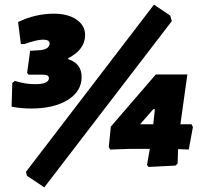

<svg xmlns="http://www.w3.org/2000/svg" viewBox="-20 -714 879 828"><path d="M644 -694 714 -647 721 -623 171 94 96 44 92 27ZM212 -655Q273 -655 310 -629.5Q347 -604 347 -563Q347 -500 274 -463V-459Q332 -440 332 -382Q332 -320 272 -283Q212 -246 115 -246Q70 -246 30 -254L33 -356L44 -365Q89 -351 130 -351Q191 -351 191 -377Q191 -392 165 -392H103L97 -400L110 -495L143 -497Q194 -499 194 -527Q194 -543 165 -543Q139 -543 85 -524H70L58 -619Q133 -655 212 -655ZM788 -393 758 -178H806L812 -166L794 -69L748 -71L746 -9L737 0L621 6L614 -2L626 -72H539L455 -69L449 -80L458 -168L652 -393ZM584 -178H641L648 -243H641Z"/></svg>

Font: Alegreya Sans SC Black
Style: Italic
Weight: 900
Italic angle: -7°
Designer: Juan Pablo del Peral
Foundry: Huerta Tipografica
Version: Version 2.007